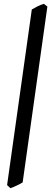

<svg xmlns="http://www.w3.org/2000/svg" viewBox="-20 -801 269 1005"><path d="M228 -766.6 98.6 153.8Q88.9 160.2 67.6 170.2Q46.4 180.2 34.7 184.1L17.1 168L146.5 -751.5Q160.2 -759.8 178 -768.6Q195.8 -777.3 210 -780.8Z"/></svg>

Font: Gentium Plus
Style: Bold Italic
Weight: 700
Italic angle: -8°
Designer: Victor Gaultney, Annie Olsen, Iska Routamaa, Becca Hirsbrunner
Foundry: SIL International
Version: Version 6.101